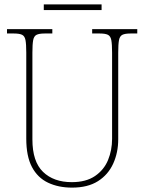

<svg xmlns="http://www.w3.org/2000/svg" viewBox="-20 -847 661 877"><path d="M309 10Q247 10 199.5 -12.5Q152 -35 126 -84Q100 -133 100 -214V-607Q100 -645 96.5 -663.5Q93 -682 81 -688Q69 -694 44 -694H12V-714H219V-694H184Q159 -694 147 -688Q135 -682 131.5 -663.5Q128 -645 128 -606V-210Q128 -109 176.5 -62Q225 -15 308 -15Q373 -15 414 -43Q455 -71 473.5 -116Q492 -161 492 -213V-606Q492 -645 488.5 -663.5Q485 -682 473 -688Q461 -694 436 -694H401V-714H607V-694H576Q551 -694 539 -688Q527 -682 523.5 -663.5Q520 -645 520 -606V-211Q520 -150 497 -99.5Q474 -49 427.5 -19.5Q381 10 309 10ZM180 -801V-827H444V-801Z"/></svg>

Font: Noto Serif Lao SemiCondensed Thin
Style: Regular
Weight: 100
Width: 4
Designer: Monotype Design Team
Foundry: Monotype Imaging Inc.
Version: Version 2.003; ttfautohint (v1.8.4.7-5d5b)